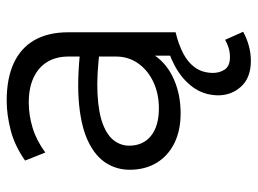

<svg xmlns="http://www.w3.org/2000/svg" viewBox="-118 -427 770 574"><g transform="rotate(-90 267.0 -140.0)"><path d="M372 225Q322 225 295.2 195.8Q268.5 166.5 269 125.5Q270 83.5 293.5 51.5Q317 19.5 356 -1.8Q395 -23 441.5 -32.5L457.5 0Q421.5 8.5 394.2 22.8Q367 37 352 58.2Q337 79.5 336 109Q335.5 131.5 346.2 147Q357 162.5 383 162.5Q397.5 162.5 410.8 158.5Q424 154.5 435 148L459 202Q439 213 416.8 219Q394.5 225 372 225ZM215.5 15Q163.5 15 125.5 -4Q87.5 -23 67 -57.2Q46.5 -91.5 46.5 -137.5Q46.5 -175.5 66.2 -207.2Q86 -239 128.8 -260.2Q171.5 -281.5 240.5 -288.5Q309.5 -295.5 408.5 -284.5L411 -226Q329.5 -236.5 273.2 -233.5Q217 -230.5 183 -217.5Q149 -204.5 133.8 -184Q118.5 -163.5 118.5 -139Q118.5 -97 148 -73.5Q177.5 -50 230 -50Q274 -50 309 -66.5Q344 -83 364.5 -112Q385 -141 385 -178.5V-320Q385 -357 369 -383.5Q353 -410 322.2 -424.5Q291.5 -439 247.5 -439Q209.5 -439 171.8 -427.5Q134 -416 98 -389.5L74 -450Q118 -481 164.5 -493Q211 -505 253 -505Q319.5 -505 365 -484Q410.5 -463 434 -422Q457.5 -381 457.5 -320.5V0H387.5V-61.5Q361.5 -24.5 316 -4.8Q270.5 15 215.5 15Z"/></g></svg>

Font: Geologica Roman ExtraLight
Style: Regular
Weight: 250
Designer: Sindre Bremnes, Frode Helland
Foundry: Monokrom Skriftforlag AS
Version: Version 1.010;gftools[0.9.28]